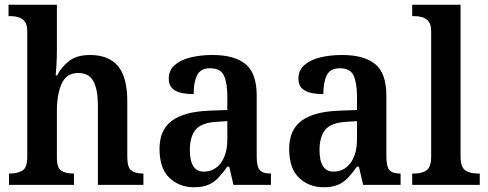

<svg xmlns="http://www.w3.org/2000/svg" viewBox="-20 -780 2058 810"><path d="M18 0V-48H24Q53 -48 74 -60Q95 -72 95 -118V-648Q95 -676 84 -689.5Q73 -703 57 -707.5Q41 -712 26 -712H16V-760H220V-564Q220 -534 218 -503Q216 -472 215 -462H221Q240 -499 272.5 -523.5Q305 -548 360 -548Q438 -548 477.5 -501.5Q517 -455 517 -353V-119Q517 -73 534 -60.5Q551 -48 582 -48H585V0H393V-336Q393 -401 374.5 -436.5Q356 -472 310 -472Q260 -472 240 -426.5Q220 -381 220 -314V-114Q220 -71 239 -59.5Q258 -48 289 -48H292V0Z M798 10Q737 10 695 -29.5Q653 -69 653 -152Q653 -232 705 -270.5Q757 -309 862 -313L939 -316V-374Q939 -429 925 -460.5Q911 -492 867 -492Q826 -492 811.5 -462.5Q797 -433 797 -383Q744 -383 718 -398.5Q692 -414 692 -448Q692 -483 716.5 -505Q741 -527 783 -537.5Q825 -548 876 -548Q969 -548 1016 -509.5Q1063 -471 1063 -376V-119Q1063 -78 1075.5 -63Q1088 -48 1120 -48H1123V0H965L947 -77H939Q919 -49 900.5 -29.5Q882 -10 858 0Q834 10 798 10ZM840 -56Q885 -56 912 -93Q939 -130 939 -191V-269L892 -266Q829 -262 805 -232.5Q781 -203 781 -147Q781 -56 840 -56Z M1345 10Q1284 10 1242 -29.5Q1200 -69 1200 -152Q1200 -232 1252 -270.5Q1304 -309 1409 -313L1486 -316V-374Q1486 -429 1472 -460.5Q1458 -492 1414 -492Q1373 -492 1358.5 -462.5Q1344 -433 1344 -383Q1291 -383 1265 -398.5Q1239 -414 1239 -448Q1239 -483 1263.5 -505Q1288 -527 1330 -537.5Q1372 -548 1423 -548Q1516 -548 1563 -509.5Q1610 -471 1610 -376V-119Q1610 -78 1622.5 -63Q1635 -48 1667 -48H1670V0H1512L1494 -77H1486Q1466 -49 1447.5 -29.5Q1429 -10 1405 0Q1381 10 1345 10ZM1387 -56Q1432 -56 1459 -93Q1486 -130 1486 -191V-269L1439 -266Q1376 -262 1352 -232.5Q1328 -203 1328 -147Q1328 -56 1387 -56Z M1719 0V-48H1730Q1760 -48 1779.5 -61.5Q1799 -75 1799 -120V-648Q1799 -676 1788 -689.5Q1777 -703 1761 -707.5Q1745 -712 1730 -712H1719V-760H1923V-120Q1923 -75 1943 -61.5Q1963 -48 1993 -48H2004V0Z"/></svg>

Font: Noto Serif Georgian SemiCondensed SemiBold
Style: Regular
Weight: 600
Width: 4
Designer: Monotype Design Team, Akaki Razmadze
Foundry: Google LLC
Version: Version 2.003; ttfautohint (v1.8.4.7-5d5b)